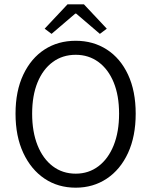

<svg xmlns="http://www.w3.org/2000/svg" viewBox="-20 -858 701 890"><path d="M331 12Q249 12 186.5 -30Q124 -72 88 -149Q52 -226 52 -331Q52 -436 88 -512Q124 -588 186.5 -628.5Q249 -669 331 -669Q412 -669 475 -628.5Q538 -588 573.5 -512Q609 -436 609 -331Q609 -226 573.5 -149Q538 -72 475 -30Q412 12 331 12ZM331 -53Q391 -53 436.5 -87.5Q482 -122 507 -184.5Q532 -247 532 -331Q532 -415 507 -476Q482 -537 436.5 -570.5Q391 -604 331 -604Q270 -604 224.5 -570.5Q179 -537 154 -476Q129 -415 129 -331Q129 -247 154 -184.5Q179 -122 224.5 -87.5Q270 -53 331 -53ZM219 -701 187 -725 293 -838H369L475 -725L443 -701L333 -795H329Z"/></svg>

Font: Assistant ExtraLight
Style: Regular
Weight: 400
Version: Version 3.000